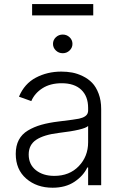

<svg xmlns="http://www.w3.org/2000/svg" viewBox="-20 -901 596 934"><path d="M433.6 -881.3V-826.2H136.2V-881.3ZM237.8 -687.5Q237.8 -706.5 251.7 -719.7Q265.6 -732.9 285.2 -732.9Q304.7 -732.9 318.6 -719.7Q332.5 -706.5 332.5 -687.5Q332.5 -668.9 318.6 -655.5Q304.7 -642.1 285.2 -642.1Q265.6 -642.1 251.7 -655.5Q237.8 -668.9 237.8 -687.5ZM235.8 12.2Q158.7 12.2 107.7 -32Q56.6 -76.2 56.6 -152.3Q56.6 -191.9 71.5 -220.2Q86.4 -248.5 115.7 -266.1Q145 -283.7 180.9 -293.9Q216.8 -304.2 266.1 -310.1Q350.1 -320.3 364.3 -323.7Q401.9 -332 407.2 -353Q408.7 -357.9 408.7 -363.3V-376Q408.7 -432.6 375.2 -464.4Q341.8 -496.1 280.3 -496.1Q224.6 -496.1 186.5 -471.7Q148.4 -447.3 132.3 -409.2L72.3 -430.7Q98.6 -493.7 154.3 -523.2Q210 -552.7 278.3 -552.7Q305.7 -552.7 330.8 -548.1Q356 -543.5 382.3 -530.8Q408.7 -518.1 428 -498.3Q447.3 -478.5 459.7 -445.6Q472.2 -412.6 472.2 -370.6V0H408.7V-86.4H404.8Q385.3 -45.4 342 -16.6Q298.8 12.2 235.8 12.2ZM244.1 -45.4Q317.9 -45.4 363.3 -92.8Q408.7 -140.1 408.7 -209V-288.1Q389.2 -269 266.1 -254.4Q193.4 -245.6 156.5 -221.2Q119.6 -196.8 119.6 -149.4Q119.6 -101.1 154.5 -73.2Q189.5 -45.4 244.1 -45.4Z"/></svg>

Font: Interop Light
Style: Regular
Weight: 300
Designer: Rasmus Andersson, Google, Jang Haemin
Foundry: jhaemin
Version: Version 1.007